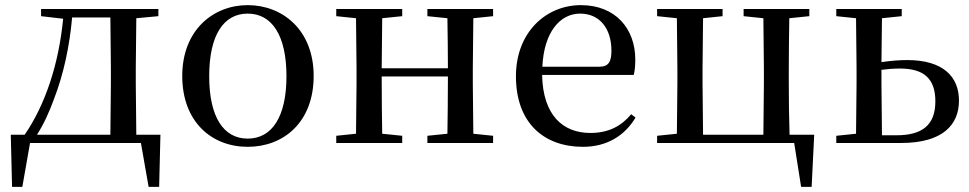

<svg xmlns="http://www.w3.org/2000/svg" viewBox="-20 -557 3775 748"><path d="M140 -494 226 -484C209 -307 156 -148 76 -32H22L27 171H67L97 0H529L559 171H600L605 -32H511L509 -230V-292L511 -486L597 -494V-522H140ZM410 -32H124C151 -74 173 -123 191 -173C228 -269 251 -377 261 -489H410L412 -292V-230Z M945 15C1085 15 1202 -81 1202 -261C1202 -441 1080 -537 945 -537C811 -537 690 -440 690 -261C690 -82 805 15 945 15ZM945 -17C851 -17 795 -101 795 -260C795 -420 851 -504 945 -504C1039 -504 1096 -420 1096 -260C1096 -101 1039 -17 945 -17Z M1645 -494 1723 -486C1724 -432 1725 -351 1725 -291H1467L1469 -486L1547 -494V-522H1290V-494L1367 -486L1369 -292V-230L1367 -36L1290 -28V0H1547V-28L1469 -36C1468 -92 1467 -179 1467 -259H1725C1725 -179 1724 -92 1723 -36L1645 -28V0H1901V-28L1824 -36L1822 -230V-292L1824 -486L1901 -494V-522H1645Z M2251 15C2343 15 2413 -27 2456 -99L2439 -112C2400 -65 2350 -39 2280 -39C2173 -39 2095 -108 2092 -265H2449C2453 -281 2455 -301 2455 -325C2455 -445 2378 -537 2243 -537C2108 -537 1990 -432 1990 -260C1990 -78 2099 15 2251 15ZM2093 -297C2099 -432 2162 -504 2240 -504C2316 -504 2362 -446 2362 -360C2362 -316 2351 -297 2314 -297Z M2540 0H3074L3101 171H3142L3152 -32H3056C3054 -88 3053 -174 3053 -230V-292C3053 -346 3054 -430 3055 -486L3133 -494V-522H2877V-494L2954 -486L2956 -292V-230L2954 -32H2719L2717 -230V-292L2719 -486L2795 -494V-522H2540V-494L2617 -486L2619 -292V-230L2617 -36L2540 -28Z M3238 0H3491C3654 0 3716 -72 3716 -165C3716 -257 3656 -323 3514 -323C3482 -323 3448 -320 3414 -315L3416 -486L3493 -494V-522H3238V-494L3315 -486L3317 -292V-230L3315 -36L3238 -28ZM3414 -285C3437 -288 3461 -290 3486 -290C3579 -290 3624 -251 3624 -162C3624 -70 3573 -30 3473 -30H3416L3414 -230Z"/></svg>

Font: Source Han Serif SC Medium
Style: Regular
Weight: 500
Designer: Ryoko NISHIZUKA 西塚涼子 (kana & ideographs); Frank Grießhammer (Latin, Greek & Cyrillic); Wenlong ZHANG 张文龙 (bopomofo); San
Foundry: Adobe
Version: Version 2.003;hotconv 1.1.1;makeotfexe 2.6.0